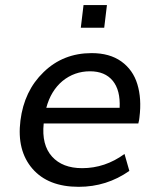

<svg xmlns="http://www.w3.org/2000/svg" viewBox="-20 -722 609 753"><path d="M449.2 -299.3Q452.6 -368.2 422.1 -405.3Q391.6 -442.4 333 -442.4Q272 -442.4 225.1 -404.3Q179.2 -365.7 161.6 -299.3ZM288.6 10.7Q168.9 10.7 107.4 -60.1Q45.4 -131.8 60.1 -249Q74.7 -365.7 150.9 -439Q227.5 -513.7 339.4 -513.7Q410.2 -513.7 455.8 -481Q501.5 -448.2 518.6 -392.1Q536.1 -335 526.9 -261.7Q526.4 -252.4 522.5 -237.8H151.4Q142.6 -153.8 184.1 -107.9Q225.1 -62.5 302.2 -62.5Q392.1 -62.5 468.3 -118.2L487.3 -51.8Q398.4 10.7 288.6 10.7ZM296.9 -613.3 307.6 -702.1H399.4L388.7 -613.3Z"/></svg>

Font: Ride
Style: Italic
Weight: 400
Version: Version 3.000